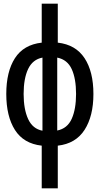

<svg xmlns="http://www.w3.org/2000/svg" viewBox="-20 -780 540 1040"><path d="M206 240V9Q108 -2 61 -76Q14 -150 14 -271Q14 -392 61 -465Q108 -538 206 -549V-760H293V-549Q390 -538 438 -465Q486 -392 486 -271Q486 -151 438 -76.5Q390 -2 293 9V240ZM108 -271Q108 -188 132.5 -135Q157 -82 210 -72V-468Q157 -458 132.5 -406.5Q108 -355 108 -271ZM392 -271Q392 -354 368.5 -405.5Q345 -457 290 -468V-73Q345 -84 368.5 -136.5Q392 -189 392 -271Z"/></svg>

Font: Noto Sans Mono ExtraCondensed Medium
Style: Regular
Weight: 500
Width: 2
Designer: Monotype Design Team
Foundry: Monotype Imaging Inc.
Version: Version 2.014